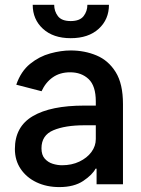

<svg xmlns="http://www.w3.org/2000/svg" viewBox="-20 -761 581 793"><path d="M378.9 0V-64.3H374.6Q361.9 -39.4 323.9 -13.8Q285.9 11.7 225.1 11.7Q172.6 11.7 131 -8Q89.5 -27.7 65.5 -63.2Q41.5 -98.7 41.5 -145.6Q41.5 -237.9 115.6 -281.4Q189.6 -324.9 327.8 -324.9H375.7V-342Q375.7 -406.2 346.1 -434.3Q316.4 -462.4 269.9 -462.4Q227.6 -462.4 198 -441.6Q168.3 -420.8 151.6 -384.2L47.2 -411.2Q66.4 -466.6 104.4 -497.3Q142.4 -528.1 187.3 -540.3Q232.2 -552.6 272 -552.6Q329.5 -552.6 378.7 -532Q427.9 -511.4 457.9 -463.1Q487.9 -414.8 487.9 -331.3V0ZM375.7 -243.6H328.5Q249.3 -243.6 200.3 -223Q151.3 -202.4 151.3 -148.4Q151.3 -121.1 164.8 -105.8Q178.3 -90.6 197.8 -84.5Q217.3 -78.5 236.2 -78.5Q276.3 -78.5 307.9 -93.6Q339.5 -108.7 357.6 -133.2Q375.7 -157.7 375.7 -186.8ZM340.9 -741.1H430Q430 -680.8 387.6 -642Q345.2 -603.3 272 -603.3Q199.9 -603.3 157.5 -642Q115.1 -680.8 115.1 -741.1H203.8Q203.8 -714.5 219.3 -694.2Q234.7 -674 272 -674Q309.3 -674 325.1 -694.2Q340.9 -714.5 340.9 -741.1Z"/></svg>

Font: Interface Medium
Style: Regular
Weight: 500
Designer: Rasmus Andersson
Foundry: rsms
Version: Version 1.8